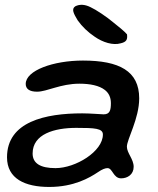

<svg xmlns="http://www.w3.org/2000/svg" viewBox="-20 -705 642 780"><path d="M470 -529C494.5 -534.5 498.5 -545 496 -565.5C486.5 -577 460 -598.5 441.5 -613C413.5 -637 369.5 -666 347.5 -676C323.5 -688 303 -688 286 -679.5C269 -668.5 279 -650 295.5 -622.5C313.5 -597 337.5 -574 364.5 -556C398 -532.5 439.5 -520 470 -529ZM180 54.5C280.5 54.5 344 17 377 -5C396 -18 407.5 -22 417 -22C437.5 -22 440 19.5 472 19.5C498 19.5 523 4 523 -27.5C523 -58.5 495.5 -83.5 495.5 -109C495.5 -139 545.5 -223 545.5 -305.5C545.5 -416.5 464.5 -459 317 -459C197 -459 84.5 -419 84.5 -364C84.5 -344 99.5 -332.5 130.5 -332.5C171 -332.5 225.5 -365 302.5 -365C346 -365 383 -357.5 406 -339.5C421.5 -327.5 430.5 -310 430.5 -286C430.5 -257 426 -240.5 401 -240.5C394 -240.5 346 -244.5 314 -244.5C164.5 -244.5 8.5 -211 8.5 -66C8.5 21 81.5 54.5 180 54.5ZM205.5 -22C144.5 -22 112.5 -41 112.5 -81.5C112.5 -160.5 201 -185.5 289.5 -185.5C365.5 -185.5 398 -183.5 398 -158.5C398 -89.5 287 -22 205.5 -22Z"/></svg>

Font: Gluten
Style: Italic
Weight: 400
Italic angle: -13°
Designer: Tyler Finck
Foundry: Etcetera Type Company
Version: Version 0.920